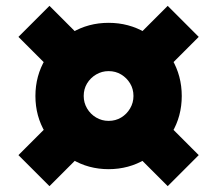

<svg xmlns="http://www.w3.org/2000/svg" viewBox="-20 -693 742 656"><path d="M351 -115Q282 -115 225.5 -149Q169 -183 135 -239.5Q101 -296 101 -365Q101 -434 135 -491Q169 -548 225.5 -581.5Q282 -615 351 -615Q420 -615 477 -581.5Q534 -548 567.5 -491Q601 -434 601 -365Q601 -296 567.5 -239.5Q534 -183 477 -149Q420 -115 351 -115ZM351 -280Q375 -280 394 -291.5Q413 -303 424.5 -322.5Q436 -342 436 -365Q436 -389 424.5 -408Q413 -427 394 -438.5Q375 -450 351 -450Q328 -450 308.5 -438.5Q289 -427 277.5 -408Q266 -389 266 -365Q266 -342 277.5 -322.5Q289 -303 308.5 -291.5Q328 -280 351 -280ZM149 -57 43 -163 172 -292 278 -186ZM553 -57 424 -186 530 -292 659 -163ZM172 -438 43 -567 149 -673 278 -544ZM530 -438 424 -544 553 -673 659 -567Z"/></svg>

Font: M PLUS 1 Black
Style: Regular
Weight: 900
Designer: Coji Morishita
Foundry: UNDERFOREST DESIGN
Version: Version 1.001